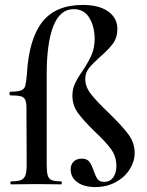

<svg xmlns="http://www.w3.org/2000/svg" viewBox="-20 -746 595 777"><path d="M266 -61Q266 -80 278 -92Q290 -104 311 -104Q332 -104 341.5 -91.5Q351 -79 359 -55Q367 -32 375 -21Q383 -10 401 -10Q425 -10 438 -28Q451 -46 451 -74Q451 -113 429 -143Q407 -173 362 -215Q317 -259 295 -289.5Q273 -320 273 -359Q273 -385 283 -407Q293 -429 314 -459Q338 -495 350.5 -523.5Q363 -552 363 -589Q363 -637 342 -673Q321 -709 278 -709Q223 -709 196 -640.5Q169 -572 169 -446V-81Q169 -51 173 -36.5Q177 -22 189.5 -17Q202 -12 228 -12Q230 -12 230 -6Q230 0 228 0L130 -1L25 0Q22 0 22 -6Q22 -12 25 -12Q52 -12 65 -17.5Q78 -23 83 -37Q88 -51 88 -81L87 -310Q87 -332 82 -342.5Q77 -353 63.5 -356.5Q50 -360 22 -360Q21 -360 19.5 -362.5Q18 -365 18 -368Q18 -370 19.5 -372.5Q21 -375 22 -375Q53 -375 66 -380.5Q79 -386 82.5 -399.5Q86 -413 89 -448Q97 -588 151 -657Q205 -726 315 -726Q381 -726 418 -699.5Q455 -673 455 -629Q455 -594 437 -569.5Q419 -545 384 -515Q354 -488 339.5 -469.5Q325 -451 325 -426Q325 -395 347.5 -366Q370 -337 417 -292Q471 -240 498 -204.5Q525 -169 525 -127Q525 -93 505 -61Q485 -29 448.5 -9Q412 11 365 11Q320 11 293 -8.5Q266 -28 266 -61Z"/></svg>

Font: Cormorant Garamond SemiBold
Style: Regular
Weight: 600
Designer: Christian Thalmann (Catharsis Fonts)
Foundry: Catharsis Fonts
Version: Version 4.000